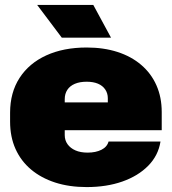

<svg xmlns="http://www.w3.org/2000/svg" viewBox="-20 -749 699 780"><path d="M332 11Q261 11 204 -7.5Q147 -26 106 -60.5Q65 -95 43 -144Q21 -193 21 -255V-291Q21 -373 59.5 -432.5Q98 -492 168 -524Q238 -556 332 -556Q401 -556 457 -538Q513 -520 553.5 -485.5Q594 -451 615.5 -402.5Q637 -354 637 -294V-220H209V-333H432L418 -319V-350Q418 -370 407.5 -385.5Q397 -401 378 -409Q359 -417 332 -417Q304 -417 284 -408.5Q264 -400 253.5 -384Q243 -368 243 -346V-200Q243 -179 254.5 -163Q266 -147 286.5 -138Q307 -129 336 -129Q369 -129 392 -140.5Q415 -152 421 -174H632Q623 -117 582 -75.5Q541 -34 477 -11.5Q413 11 332 11ZM231 -596 131 -729H359L431 -596Z"/></svg>

Font: Hubot Sans Condensed ExtraLight Black
Style: Regular
Weight: 900
Version: Version 2.000